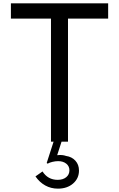

<svg xmlns="http://www.w3.org/2000/svg" viewBox="-20 -845 710 1145"><path d="M284 0V-734H45V-825H625V-734H385.5V0ZM325.5 280Q284 280 249.8 261Q215.5 242 191.5 207L233.5 177.5Q265.5 227.5 324 227.5Q355.5 227.5 374.8 211.8Q394 196 394 170.5Q394 146 375.2 131Q356.5 116 326.5 116Q310.5 116 292.8 120.2Q275 124.5 264 131L258.5 127L299.5 0H347L321 80.5Q337.5 78.5 350.2 79.8Q363 81 374 85Q408.5 90 429.8 113.5Q451 137 451 172Q451 219 415.8 249.5Q380.5 280 325.5 280Z"/></svg>

Font: Spartan Thin Medium
Style: Regular
Weight: 500
Version: Version 1.004